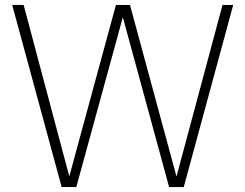

<svg xmlns="http://www.w3.org/2000/svg" viewBox="-20 -760 997 780"><path d="M230.5 0 29.5 -740H76L261.5 -43.5L451 -740H508L697 -43L884 -740H927.5L726.5 0H667L479 -690L290 0Z"/></svg>

Font: Encode Sans Semi Condensed ExtraLight
Style: Regular
Weight: 200
Width: 4
Designer: Multiple Designers
Foundry: Impallari Type
Version: Version 3.000; ttfautohint (v1.8.3) -l 8 -r 50 -G 200 -x 14 